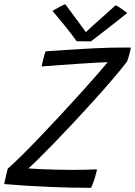

<svg xmlns="http://www.w3.org/2000/svg" viewBox="-32 -893 647 920"><path d="M404.5 7Q316 7 212 3Q108 -1 -12 -11Q-10.5 -19.5 -7.2 -33.2Q-4 -47 -0.8 -61.5Q2.5 -76 5 -84.5Q35 -111 77 -152.8Q119 -194.5 167 -245Q215 -295.5 263.8 -347.8Q312.5 -400 356.2 -448.8Q400 -497.5 433.5 -535.8Q467 -574 484 -595Q471 -595 435.2 -593Q399.5 -591 352.8 -588Q306 -585 256.8 -581.5Q207.5 -578 167.5 -574.5Q168.5 -581 170.8 -591Q173 -601 175.5 -611Q178.5 -622 181.2 -631.8Q184 -641.5 186.5 -647Q220.5 -649.5 260.2 -652Q300 -654.5 341.5 -657.2Q383 -660 423.2 -661.8Q463.5 -663.5 498 -664.5Q505.5 -664.5 525.2 -664.8Q545 -665 565.5 -665.2Q586 -665.5 595 -665Q594 -659.5 592.2 -650.8Q590.5 -642 588.5 -635Q585 -623 582.2 -613.2Q579.5 -603.5 577 -598.5Q546.5 -558.5 504 -509Q461.5 -459.5 413.5 -406.5Q365.5 -353.5 317.8 -302.5Q270 -251.5 227 -207.2Q184 -163 151.8 -131.2Q119.5 -99.5 104 -86Q126.5 -84 161.8 -82.5Q197 -81 239.2 -80Q281.5 -79 324 -79Q352.5 -79 380.8 -79.8Q409 -80.5 433 -81.5Q431.5 -74 428.5 -62.5Q425.5 -51 422 -39Q417.5 -25.5 412.5 -12.2Q407.5 1 404.5 7ZM522.5 -868Q529.5 -864.5 537.8 -859.2Q546 -854 554 -848.5Q562 -843 568.2 -838Q574.5 -833 577.5 -830.5Q507 -774 464.5 -741.5Q422 -709 403.5 -694.5Q395.5 -694.5 383 -694.8Q370.5 -695 357.5 -695.2Q344.5 -695.5 335.5 -695.5Q310 -730.5 280.5 -767.2Q251 -804 219.5 -841Q227 -845 237.8 -851.2Q248.5 -857.5 260 -863.5Q271.5 -869.5 280.5 -873Q294 -855 310.5 -833Q327 -811 342.2 -790Q357.5 -769 368.5 -754Q379.5 -739 382 -735H375Q388.5 -748 414.8 -771.8Q441 -795.5 470.8 -821.8Q500.5 -848 522.5 -868Z"/></svg>

Font: Grandstander Thin Light
Style: Italic
Weight: 300
Italic angle: -15°
Version: Version 1.200